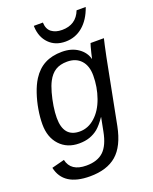

<svg xmlns="http://www.w3.org/2000/svg" viewBox="-170 -829 897 1129"><g transform="rotate(-20 278.0 -264.5)"><path d="M193.8 207.5Q111.3 207.5 63.2 176.8Q15.1 146 2 84.5L81.5 64Q98.1 140.6 195.8 140.6Q265.1 140.6 303.2 104.7Q341.3 68.8 356.9 -13.2Q360.8 -34.7 365.2 -55.9Q369.6 -77.1 373.5 -98.1H372.6Q342.8 -55.2 319.3 -35.6Q295.9 -16.6 266.8 -6.3Q237.8 3.9 200.2 3.9Q125.5 3.9 79.8 -45.2Q34.2 -94.2 34.2 -175.3Q34.2 -218.8 42.5 -267.6Q50.8 -316.4 66.2 -361.8Q81.5 -407.2 102.5 -440.4Q134.3 -490.2 179.7 -513.9Q225.1 -537.6 287.1 -537.6Q346.2 -537.6 387 -509.8Q427.7 -481.9 439.5 -438H440.4Q442.9 -450.2 447.8 -470.5Q452.6 -490.7 457.5 -508.1Q462.4 -525.4 463.9 -528.3H547.4L538.1 -488.3L523.4 -418.9L444.8 -15.1Q421.4 103 360.8 155.3Q300.3 207.5 193.8 207.5ZM126.5 -182.1Q126.5 -61 227.5 -61Q280.3 -61 323.2 -99.6Q366.2 -137.7 389.9 -204.6Q413.6 -271.5 413.6 -343.8Q413.6 -404.8 382.3 -438.7Q351.1 -472.7 296.4 -472.7Q252.4 -472.7 223.1 -454.6Q193.8 -436.5 173.8 -397.9Q160.6 -372.6 149.9 -334.2Q139.2 -295.9 132.8 -255.4Q126.5 -214.8 126.5 -182.1ZM329.6 -586.4Q266.1 -586.4 227.1 -626.2Q188 -666 185.1 -731V-737.3H241.7Q243.2 -695.8 268.3 -676.8Q293.5 -657.7 334 -657.7Q377.4 -657.7 407.2 -677.5Q437 -697.3 452.6 -737.3H509.8Q484.9 -665 438.2 -625.7Q391.6 -586.4 329.6 -586.4Z"/></g></svg>

Font: Arimo
Style: Italic
Weight: 400
Italic angle: -12°
Designer: Steve Matteson
Foundry: Monotype Imaging Inc.
Version: Version 1.33